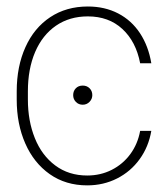

<svg xmlns="http://www.w3.org/2000/svg" viewBox="-20 -557 516 588"><path d="M233.4 -294.9Q246.1 -294.9 254.4 -286.6Q262.7 -278.3 262.7 -265.6Q262.7 -253.9 254.2 -245.1Q245.6 -236.3 233.4 -236.3Q220.7 -236.3 212.4 -244.9Q204.1 -253.4 204.1 -265.6Q204.1 -278.3 212.2 -286.6Q220.2 -294.9 233.4 -294.9ZM31.2 -252V-277.3Q31.2 -353.5 57.9 -412.6Q84.5 -471.7 133.8 -504.4Q183.1 -537.1 249 -537.1Q300.8 -537.1 341.8 -515.9Q382.8 -494.6 408.7 -455.3Q434.6 -416 443.4 -363.3H409.2Q396.5 -429.7 354.7 -468.3Q313 -506.8 249 -506.8Q192.9 -506.8 151.4 -478.3Q109.9 -449.7 87.6 -397.7Q65.4 -345.7 65.4 -277.3V-252Q65.4 -187 86.7 -134Q107.9 -81.1 149.2 -50.3Q190.4 -19.5 247.1 -19.5Q288.1 -19.5 322.3 -36.9Q356.4 -54.2 379.2 -85.2Q401.9 -116.2 409.2 -156.2H443.4Q435.1 -107.4 407.7 -69.6Q380.4 -31.7 338.6 -10.5Q296.9 10.7 247.1 10.7Q181.2 10.7 132.3 -23.7Q83.5 -58.1 57.4 -117.7Q31.2 -177.2 31.2 -252Z"/></svg>

Font: Pretendard JP Thin
Style: Regular
Weight: 100
Designer: Base glyphs from Inter by Rasmus Andersson; Hangeul glyphs from Noto Sans CJK(Source Han Sans) by Jang Soo-young and Kan
Foundry: Kil Hyung-jin
Version: Version 1.309